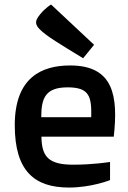

<svg xmlns="http://www.w3.org/2000/svg" viewBox="-20 -822 570 857"><path d="M45.9 -263.2C45.9 -57.1 134.8 15.1 288.1 15.1C388.2 15.1 471.2 -18.1 471.2 -18.1V-99.1C471.2 -99.1 397.9 -86.9 307.1 -86.9C199.2 -86.9 166 -120.1 165 -211.9H487.8C507.8 -393.1 487.8 -529.8 293 -529.8C168 -529.8 45.9 -478 45.9 -263.2ZM164.1 -298.8C164.1 -386.2 184.1 -432.1 282.2 -432.1C379.9 -432.1 389.2 -390.1 387.2 -298.8ZM351.1 -562 399.9 -622.1 208 -801.8C208 -801.8 182.6 -787.1 159.7 -758.8C129.9 -723.1 133.8 -706.1 187 -666C220.7 -640.1 351.1 -562 351.1 -562Z"/></svg>

Font: Doppio One
Style: Regular
Weight: 400
Designer: Szymon Celej
Foundry: Sorkin Type Co
Version: Version 1.002